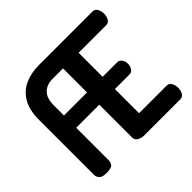

<svg xmlns="http://www.w3.org/2000/svg" viewBox="-171 -930 1130 1130"><g transform="rotate(-45 393.5 -365.5)"><path d="M114 0Q83 0 70 -13.5Q57 -27 57 -46V-502Q57 -585 87.5 -635.5Q118 -686 169.5 -708.5Q221 -731 284 -731H730Q751 -731 760.5 -713Q770 -695 770 -675Q770 -651 760 -634Q750 -617 730 -617H501V-417H621Q640 -417 650.5 -401.5Q661 -386 661 -365Q661 -348 651.5 -331.5Q642 -315 621 -315H501V-114H730Q750 -114 760 -97Q770 -80 770 -56Q770 -36 760.5 -18Q751 0 730 0H429Q407 0 389 -10.5Q371 -21 371 -41V-315H179V-46Q179 -27 168.5 -13.5Q158 0 114 0ZM179 -417H371V-617H284Q235 -617 207 -588.5Q179 -560 179 -502Z"/></g></svg>

Font: Dosis ExtraLight
Style: Bold
Weight: 700
Version: Version 3.001; ttfautohint (v1.8.2)